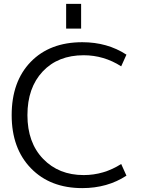

<svg xmlns="http://www.w3.org/2000/svg" viewBox="-20 -957 735 987"><path d="M320 -810V-937H397V-810ZM410 -673Q278 -673 199.5 -589.5Q121 -506 121 -365Q121 -224 201.5 -140.5Q282 -57 410 -57Q514 -57 603 -114L630 -54Q532 10 403 10Q238 10 139 -92Q40 -194 40 -365Q40 -538 138 -639Q236 -740 403 -740Q532 -740 630 -676L603 -616Q514 -673 410 -673Z"/></svg>

Font: Mplus 1p
Style: Regular
Weight: 400
Version: Version 1.061